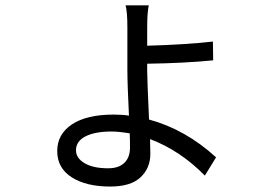

<svg xmlns="http://www.w3.org/2000/svg" viewBox="-20 -640 1040 719"><path d="M466.8 -86.9Q466.8 -119.1 465.8 -140.6Q424.8 -147.5 397.5 -147.5Q335.9 -147.5 300.3 -129.4Q264.6 -111.3 264.6 -77.1Q264.6 -47.9 296.9 -28.8Q329.1 -9.8 384.8 -9.8Q424.8 -9.8 445.8 -30.3Q466.8 -50.8 466.8 -86.9ZM531.2 -401.4V-375Q531.2 -344.7 538.1 -192.4Q674.8 -155.3 789.1 -50.8L747.1 17.6Q655.3 -76.2 542 -119.1Q542 -107.4 542.5 -88.9Q543 -70.3 543 -63.5Q543 -10.7 506.3 23.9Q469.7 58.6 392.6 58.6Q302.7 58.6 248.5 23.9Q194.3 -10.7 194.3 -74.2Q194.3 -137.7 249.5 -174.3Q304.7 -210.9 405.3 -210.9Q438.5 -210.9 462.9 -207Q457 -326.2 457 -379.9V-538.1Q457 -595.7 450.2 -620.1H537.1Q531.2 -590.8 531.2 -539.1V-468.8Q672.9 -472.7 777.3 -484.4L778.3 -414.1Q669.9 -403.3 531.2 -401.4Z"/></svg>

Font: GenYoGothic TW TTF Regular
Style: Regular
Weight: 400
Version: Version 1.300